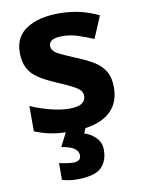

<svg xmlns="http://www.w3.org/2000/svg" viewBox="-89 -616 674 917"><g transform="rotate(-10 248.5 -158.0)"><path d="M459 -162Q459 -107 433 -68.5Q407 -30 355 -10Q303 10 226 10Q169 10 128 2.5Q87 -5 46 -22V-145Q90 -125 141 -112Q192 -99 231 -99Q275 -99 293.5 -112Q312 -125 312 -146Q312 -160 304.5 -171Q297 -182 272 -196Q247 -210 194 -232Q143 -254 110 -275.5Q77 -297 61 -327.5Q45 -358 45 -404Q45 -480 104 -518Q163 -556 261 -556Q312 -556 358 -546Q404 -536 453 -513L408 -406Q368 -423 332 -434.5Q296 -446 259 -446Q226 -446 209.5 -437Q193 -428 193 -410Q193 -397 201.5 -386.5Q210 -376 234.5 -364Q259 -352 307 -332Q354 -313 388 -292.5Q422 -272 440.5 -241.5Q459 -211 459 -162ZM360 122Q360 178 327.5 209Q295 240 209 240Q187 240 169.5 237Q152 234 138 230V148Q152 152 172.5 155Q193 158 208 158Q222 158 232.5 151.5Q243 145 243 128Q243 110 225 96Q207 82 162 75L200 0H294L281 30Q301 36 319 48.5Q337 61 348.5 79Q360 97 360 122Z"/></g></svg>

Font: Noto Sans Devanagari
Style: Regular
Weight: 400
Designer: Jelle Bosma - Monotype Design Team
Foundry: Monotype Imaging Inc.
Version: Version 2.003